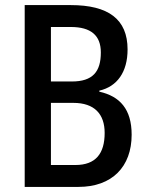

<svg xmlns="http://www.w3.org/2000/svg" viewBox="-20 -734 580 754"><path d="M258 -714H77V0H288C420 0 497 -79 497 -205C497 -305 451 -356 370 -374V-378C440 -394 481 -451 481 -540C481 -659 405 -714 258 -714ZM262 -414H180V-628H258C337 -628 376 -595 376 -528C376 -452 344 -414 262 -414ZM180 -330H268C351 -330 391 -286 391 -212C391 -131 356 -86 276 -86H180Z"/></svg>

Font: Noto Sans Myanmar UI Condensed Medium
Style: Regular
Weight: 500
Width: 3
Designer: Monotype Design Team
Foundry: Monotype Imaging Inc.
Version: Version 2.103